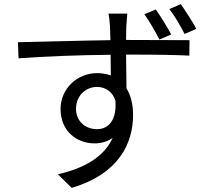

<svg xmlns="http://www.w3.org/2000/svg" viewBox="-20 -847 1040 932"><path d="M736 -801 681 -778C706 -743 733 -695 754 -655L811 -680C791 -717 760 -768 736 -801ZM858 -827 802 -803C828 -770 855 -723 876 -682L933 -707C912 -746 881 -793 858 -827ZM540 -360C548 -267 509 -220 451 -220C396 -220 349 -257 349 -319C349 -384 398 -425 450 -425C490 -425 524 -405 540 -360ZM67 -642 70 -564C195 -573 364 -580 517 -581L518 -481C498 -488 476 -492 451 -492C355 -492 274 -417 274 -318C274 -209 354 -151 439 -151C473 -151 502 -160 527 -178C486 -87 393 -31 261 -1L328 65C560 -4 626 -154 626 -290C626 -340 615 -384 594 -418L592 -582H606C753 -582 843 -580 899 -577L900 -652C853 -652 730 -653 607 -653H592L593 -718C594 -730 597 -770 598 -781H507C509 -773 512 -744 514 -718L516 -652C367 -650 179 -644 67 -642Z"/></svg>

Font: Noto Sans CJK HK
Style: Regular
Weight: 400
Designer: Ryoko NISHIZUKA 西塚涼子 (kana, bopomofo & ideographs); Paul D. Hunt (Latin, Greek & Cyrillic); Sandoll Communications 산돌커뮤니
Foundry: Adobe
Version: Version 2.004;hotconv 1.0.118;makeotfexe 2.5.65603